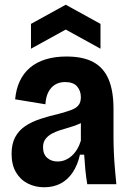

<svg xmlns="http://www.w3.org/2000/svg" viewBox="-20 -779 551 812"><path d="M167 13Q129 13 97.5 -3Q66 -19 47.5 -50.5Q29 -82 29 -129Q29 -170 44 -198.5Q59 -227 86.5 -245.5Q114 -264 150.5 -276Q187 -288 230 -298Q260 -306 280.5 -313.5Q301 -321 311.5 -333.5Q322 -346 322 -368Q322 -395 306 -413.5Q290 -432 255 -432Q231 -432 213 -421Q195 -410 184.5 -389.5Q174 -369 172 -338L44 -359Q48 -402 63.5 -435.5Q79 -469 106.5 -492.5Q134 -516 173 -528Q212 -540 261 -540Q332 -540 375.5 -516Q419 -492 439.5 -443Q460 -394 460 -319V-201Q460 -170 461.5 -135Q463 -100 466 -65.5Q469 -31 472 0H349Q344 -30 341 -60.5Q338 -91 336 -125H318Q309 -83 288.5 -51.5Q268 -20 237.5 -3.5Q207 13 167 13ZM224 -96Q240 -96 255 -102Q270 -108 283 -119.5Q296 -131 306 -147.5Q316 -164 322 -184V-280L349 -276Q335 -264 316 -255.5Q297 -247 276 -241Q255 -235 234.5 -228.5Q214 -222 198 -213Q182 -204 172 -190.5Q162 -177 162 -156Q162 -127 179.5 -111.5Q197 -96 224 -96ZM111 -573V-678L258 -759L405 -678V-573L258 -654Z"/></svg>

Font: Bricolage Grotesque 24pt SemiCondensed
Style: Bold
Weight: 700
Width: 4
Designer: Mathieu Triay
Foundry: Atelier Triay
Version: Version 1.001;gftools[0.9.33.dev8+g029e19f]